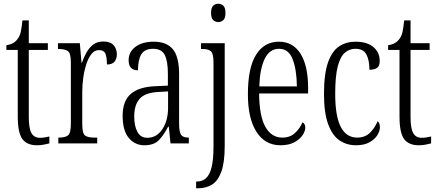

<svg xmlns="http://www.w3.org/2000/svg" viewBox="-20 -767 2345 1027"><path d="M178 10Q124 10 99.5 -23.5Q75 -57 75 -143V-500H14V-525Q54 -531 73 -557Q86 -573 91 -596Q96 -619 100 -658H134V-536H236V-500H134V-142Q134 -79 148.5 -54.5Q163 -30 193 -30Q208 -30 219.5 -32Q231 -34 244 -37V0Q232 3 215 6.5Q198 10 178 10Z M292 0V-31H294Q329 -31 344 -43Q359 -55 359 -105V-433Q359 -481 344 -493Q329 -505 293 -505H290V-536H407L416 -431H418Q428 -460 442.5 -486Q457 -512 478.5 -528.5Q500 -545 533 -545Q570 -545 587.5 -525.5Q605 -506 605 -476Q605 -452 592.5 -437Q580 -422 552 -422Q552 -457 544.5 -478Q537 -499 509 -499Q486 -499 469.5 -478.5Q453 -458 442 -424.5Q431 -391 425.5 -352Q420 -313 420 -275V-103Q420 -54 434.5 -42.5Q449 -31 484 -31H500V0Z M752 10Q702 10 669 -29Q636 -68 636 -148Q636 -227 680 -265Q724 -303 814 -306L878 -309V-372Q878 -439 861.5 -472.5Q845 -506 799 -506Q754 -506 736 -476.5Q718 -447 718 -391Q668 -391 668 -445Q668 -489 704.5 -516.5Q741 -544 803 -544Q870 -544 904 -504.5Q938 -465 938 -369V-108Q938 -60 949 -45.5Q960 -31 987 -31H990V0H892L883 -89H879Q857 -46 830.5 -18Q804 10 752 10ZM768 -30Q818 -30 848.5 -76Q879 -122 879 -191V-278L825 -275Q755 -271 726.5 -238Q698 -205 698 -145Q698 -93 715 -61.5Q732 -30 768 -30Z M1147 -649Q1132 -649 1120.5 -659.5Q1109 -670 1109 -698Q1109 -726 1120.5 -736.5Q1132 -747 1147 -747Q1163 -747 1174.5 -736.5Q1186 -726 1186 -698Q1186 -670 1174.5 -659.5Q1163 -649 1147 -649ZM1029 240V204H1034Q1061 204 1081 187Q1101 170 1111.5 129Q1122 88 1122 15V-433Q1122 -480 1108.5 -492.5Q1095 -505 1064 -505H1055V-536H1182V13Q1182 103 1163.5 152.5Q1145 202 1113 221Q1081 240 1040 240Z M1480 10Q1398 10 1352 -61.5Q1306 -133 1306 -263Q1306 -404 1349.5 -474Q1393 -544 1472 -544Q1547 -544 1587.5 -479.5Q1628 -415 1628 -298V-267H1366Q1367 -146 1399.5 -88.5Q1432 -31 1490 -31Q1532 -31 1558.5 -56Q1585 -81 1598 -113Q1604 -110 1608.5 -103Q1613 -96 1613 -85Q1613 -66 1598.5 -44Q1584 -22 1554.5 -6Q1525 10 1480 10ZM1568 -305Q1567 -394 1545.5 -450Q1524 -506 1473 -506Q1422 -506 1396 -452.5Q1370 -399 1367 -305Z M1884 10Q1834 10 1795.5 -16.5Q1757 -43 1735 -103.5Q1713 -164 1713 -264Q1713 -372 1734.5 -433Q1756 -494 1794 -519Q1832 -544 1881 -544Q1943 -544 1977 -515.5Q2011 -487 2011 -441Q2011 -414 1997 -404Q1983 -394 1956 -394Q1956 -445 1940 -475.5Q1924 -506 1881 -506Q1849 -506 1824.5 -485Q1800 -464 1786.5 -411.5Q1773 -359 1773 -265Q1773 -146 1802.5 -88.5Q1832 -31 1891 -31Q1934 -31 1960.5 -58.5Q1987 -86 2000 -119Q2006 -114 2009 -106.5Q2012 -99 2012 -86Q2012 -66 1998.5 -44Q1985 -22 1956.5 -6Q1928 10 1884 10Z M2220 10Q2166 10 2141.5 -23.5Q2117 -57 2117 -143V-500H2056V-525Q2096 -531 2115 -557Q2128 -573 2133 -596Q2138 -619 2142 -658H2176V-536H2278V-500H2176V-142Q2176 -79 2190.5 -54.5Q2205 -30 2235 -30Q2250 -30 2261.5 -32Q2273 -34 2286 -37V0Q2274 3 2257 6.5Q2240 10 2220 10Z"/></svg>

Font: Noto Serif Sinhala ExtraCondensed Light
Style: Regular
Weight: 300
Width: 2
Designer: Jelle Bosma - Monotype Design Team
Foundry: Monotype Imaging Inc.
Version: Version 2.007; ttfautohint (v1.8.4.7-5d5b)